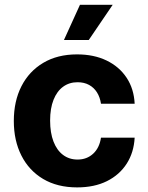

<svg xmlns="http://www.w3.org/2000/svg" viewBox="-20 -783 627 813"><path d="M306.6 10.5Q222.9 10.5 162.7 -25.2Q102.6 -61 70.6 -124.4Q38.5 -187.7 38.5 -270.7Q38.5 -354.5 70.8 -417.9Q103.2 -481.3 163.3 -517Q223.4 -552.7 306.2 -552.7Q377.6 -552.7 431.2 -526.8Q484.9 -500.9 516 -454Q547.2 -407 550.2 -343.8H407.6Q403.6 -371 390.8 -391.5Q378 -412 357.2 -423.4Q336.4 -434.8 308.4 -434.8Q273.3 -434.8 247.3 -415.8Q221.2 -396.9 206.7 -360.5Q192.2 -324.2 192.2 -272.5Q192.2 -220.6 206.5 -183.6Q220.8 -146.6 247 -127Q273.1 -107.4 308.4 -107.4Q347.5 -107.4 374.3 -132Q401.1 -156.6 407.6 -200.2H550.2Q546.9 -137.5 516.5 -90Q486 -42.5 432.8 -16Q379.5 10.5 306.6 10.5ZM250.8 -613.7 318.6 -762.7H457.2L355.9 -613.7Z"/></svg>

Font: GitLab Sans
Style: Regular
Weight: 400
Designer: Rasmus Andersson
Foundry: Modifications by GitLab B.V., manufactured by rsms
Version: Version 4.000;git-c8fb6b7